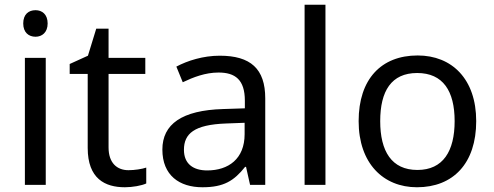

<svg xmlns="http://www.w3.org/2000/svg" viewBox="-20 -780 2083 810"><path d="M130 -737C101 -737 78 -720 78 -681C78 -643 101 -625 130 -625C157 -625 181 -643 181 -681C181 -720 157 -737 130 -737ZM173 -536H85V0H173Z M522 -62C473 -62 438 -93 438 -158V-468H593V-536H438V-659H386L351 -545L274 -510V-468H350V-156C350 -26 423 10 507 10C539 10 578 3 597 -6V-73C580 -67 548 -62 522 -62Z M907 -545C837 -545 771 -524 724 -499L751 -433C795 -454 846 -474 902 -474C972 -474 1013 -444 1013 -355V-323L922 -320C747 -315 665 -256 665 -149C665 -40 737 10 834 10C924 10 967 -17 1014 -76H1018L1035 0H1099V-365C1099 -490 1037 -545 907 -545ZM933 -259 1012 -262V-214C1012 -110 944 -61 854 -61C796 -61 756 -88 756 -148C756 -216 799 -254 933 -259Z M1353 0V-760H1265V0Z M1989 -269C1989 -446 1887 -546 1742 -546C1588 -546 1493 -446 1493 -269C1493 -91 1597 10 1739 10C1892 10 1989 -91 1989 -269ZM1584 -269C1584 -396 1631 -472 1740 -472C1849 -472 1898 -396 1898 -269C1898 -142 1849 -63 1741 -63C1632 -63 1584 -142 1584 -269Z"/></svg>

Font: Noto Sans Arabic UI
Style: Regular
Weight: 400
Designer: Monotype Design Team, Nadine Chahine and Nizar Qandah
Foundry: Monotype Imaging Inc.
Version: Version 2.010